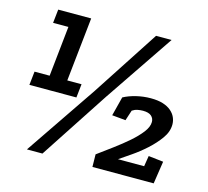

<svg xmlns="http://www.w3.org/2000/svg" viewBox="-96 -761 946 872"><g transform="rotate(15 377.0 -325.0)"><path d="M435 -250 458 -340Q484 -354 517.5 -362Q551 -370 585 -370Q619 -370 642.5 -362.5Q666 -355 681 -342Q696 -329 703 -313Q710 -297 710 -280Q710 -246 687 -214Q664 -182 632.5 -153.5Q601 -125 567.5 -102Q534 -79 512 -64H635L643 -114L713 -106L697 0H409L408 -59Q442 -84 478.5 -111Q515 -138 546 -165Q577 -192 597 -218Q617 -244 617 -267Q617 -284 604.5 -295Q592 -306 565 -306Q553 -306 540 -303.5Q527 -301 515 -293L499 -244ZM607 -650 387 -325 174 0H101L330 -337L534 -650ZM43 -350H114L139 -586H67L74 -650H229L197 -350H264L257 -286H36Z"/></g></svg>

Font: Zilla Slab SemiBold
Style: Regular
Weight: 600
Designer: Typotheque.com
Foundry: Typotheque type foundry
Version: Version 1.0; 2017